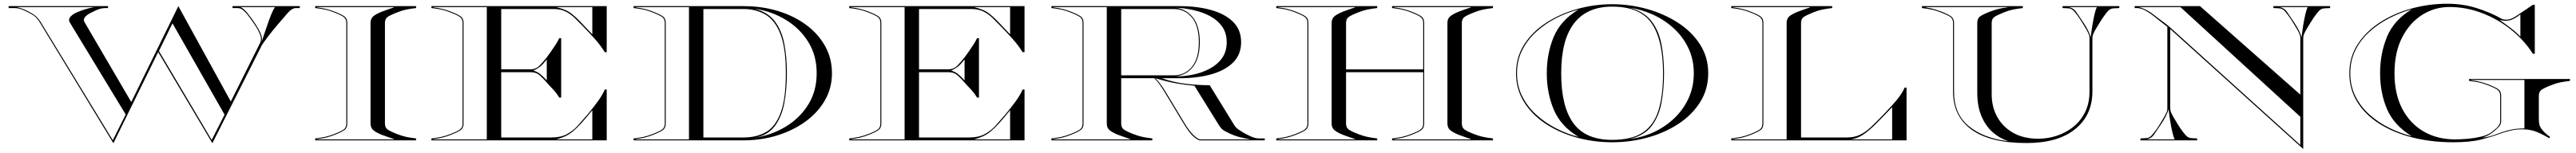

<svg xmlns="http://www.w3.org/2000/svg" viewBox="-20 -732 13402 798"><path d="M1540 -690H1520Q1499 -690 1475.2 -662.2Q1451.5 -634.5 1423.5 -602Q1396 -570 1373.8 -540.2Q1351.5 -510.5 1343.5 -498L1085 15L803 -460.5L570 15L184 -620Q173 -636.5 163.8 -644.5Q154.5 -652.5 140 -660.5Q124 -669.5 101 -679.8Q78 -690 54 -690H25V-700H542V-690H530Q506 -690 483 -679.8Q460 -669.5 444 -660.5Q404.5 -637.5 421.5 -613.5L663 -200L908 -700L1181 -202.5L1330 -501.5Q1344 -524.5 1333.2 -551.5Q1322.5 -578.5 1303.5 -606Q1283 -636.5 1267.8 -655.5Q1252.5 -674.5 1239.5 -683Q1236 -685.5 1229.5 -687.8Q1223 -690 1212 -690H1190V-700H1540ZM1341 -513.5Q1342.5 -517.5 1348.5 -535.2Q1354.5 -553 1362.8 -577.8Q1371 -602.5 1380 -627.2Q1389 -652 1397.5 -670.8Q1406 -689.5 1411.5 -695H1231Q1246 -690 1267.5 -663.8Q1289 -637.5 1309.5 -606Q1327.5 -578.5 1337 -555.5Q1346.5 -532.5 1341 -513.5ZM567 -0.5 634 -135 346.5 -609.5Q333.5 -627.5 344.8 -642.2Q356 -657 377.5 -666.5Q397.5 -675.5 423 -683.5Q448.5 -691.5 472.5 -695H66.5Q90 -690 108 -681.8Q126 -673.5 142 -664.5Q156.5 -656.5 167.5 -646.8Q178.5 -637 189.5 -620.5ZM807 -466 1081.5 -2 1148.5 -134 877.5 -610.5Z M1620 -690V-700H2145V-690Q2114.5 -686.5 2093 -682Q2071.5 -677.5 2047 -667.5Q2009.5 -653 1996.2 -643Q1983 -633 1983 -612.5V-87.5Q1983 -67 1996.2 -57Q2009.5 -47 2047 -32.5Q2071.5 -23 2093 -18.2Q2114.5 -13.5 2145 -10V0H1620V-10Q1650.5 -13.5 1672 -18.2Q1693.5 -23 1718 -32.5Q1755.5 -47 1768.8 -57Q1782 -67 1782 -87.5V-612.5Q1782 -633 1768.8 -643Q1755.5 -653 1718 -667.5Q1693.5 -677.5 1672 -682Q1650.5 -686.5 1620 -690ZM1630 -6.5V-5H2030V-6.5Q2010.5 -13.5 1997 -18Q1983.5 -22.5 1969 -28Q1939.5 -39.5 1923.8 -52Q1908 -64.5 1908 -87.5V-612.5Q1908 -636 1923.8 -648.2Q1939.5 -660.5 1969 -672Q1983.5 -677.5 1997 -682.2Q2010.5 -687 2030 -693.5V-695H1630V-693.5Q1657 -690.5 1678 -685.2Q1699 -680 1720.5 -671.5Q1757.5 -657 1772.2 -646.5Q1787 -636 1787 -612.5V-87.5Q1787 -64.5 1772.2 -53.8Q1757.5 -43 1720.5 -28.5Q1699 -20 1678 -14.8Q1657 -9.5 1630 -6.5Z M2225 -690V-700H3137V-460H3127Q3105 -495.5 3076.2 -527.8Q3047.5 -560 3014 -594.5Q2991.5 -618 2970 -638.8Q2948.5 -659.5 2922.8 -672.2Q2897 -685 2861 -685H2588V-370.5H2741Q2768.5 -370.5 2787.8 -390.2Q2807 -410 2824 -431.5Q2833 -443.5 2846 -461.8Q2859 -480 2871.2 -499.2Q2883.5 -518.5 2890 -533H2900V-223H2890Q2875 -248 2856 -267.8Q2837 -287.5 2820 -307Q2804 -325.5 2786.8 -340.5Q2769.5 -355.5 2741 -355.5H2588V-15H2851Q2897.5 -15 2929.2 -32Q2961 -49 2985.8 -76.2Q3010.5 -103.5 3036.5 -134Q3068 -171.5 3092 -205Q3116 -238.5 3127 -265H3137V0H2225V-10Q2255.5 -13.5 2277 -18.2Q2298.5 -23 2323 -32.5Q2360.5 -47 2373.8 -57Q2387 -67 2387 -87.5V-612.5Q2387 -633 2373.8 -643Q2360.5 -653 2323 -667.5Q2298.5 -677.5 2277 -682Q2255.5 -686.5 2225 -690ZM2874.5 -695Q2902 -688 2920.5 -680.2Q2939 -672.5 2956.8 -658.5Q2974.5 -644.5 2998.8 -619.5Q3023 -594.5 3062 -553V-695ZM2235 -693.5Q2262 -690.5 2283 -685.2Q2304 -680 2325.5 -671.5Q2362.5 -657 2377.2 -646.5Q2392 -636 2392 -612.5V-87.5Q2392 -64.5 2377.2 -53.8Q2362.5 -43 2325.5 -28.5Q2304 -20 2283 -14.8Q2262 -9.5 2235 -6.5V-5H2513V-695H2235ZM2755.5 -364Q2775.5 -357.5 2789 -347.2Q2802.5 -337 2825 -313V-422Q2803.5 -394.5 2789 -383.5Q2774.5 -372.5 2755.5 -364ZM2874.5 -5H3062V-157Q3028.5 -115.5 3004.5 -89Q2980.5 -62.5 2960.8 -46.5Q2941 -30.5 2920.8 -21.2Q2900.5 -12 2874.5 -5Z M3277 -690V-700H3849Q3944 -700 4027.2 -674.8Q4110.5 -649.5 4173.8 -603Q4237 -556.5 4273 -492.2Q4309 -428 4309 -350Q4309 -272 4271.8 -207.8Q4234.5 -143.5 4169.8 -97Q4105 -50.5 4022.5 -25.2Q3940 0 3849 0H3277V-10Q3307.5 -13.5 3329 -18.2Q3350.5 -23 3375 -32.5Q3412.5 -47 3425.8 -57Q3439 -67 3439 -87.5V-612.5Q3439 -633 3425.8 -643Q3412.5 -653 3375 -667.5Q3350.5 -677.5 3329 -682Q3307.5 -686.5 3277 -690ZM3287 -693.5Q3314 -690.5 3335 -685.2Q3356 -680 3377.5 -671.5Q3414.5 -657 3429.2 -646.5Q3444 -636 3444 -612.5V-87.5Q3444 -64.5 3429.2 -53.8Q3414.5 -43 3377.5 -28.5Q3356 -20 3335 -14.8Q3314 -9.5 3287 -6.5V-5H3565V-695H3287ZM4074.5 -350Q4074.5 -266.5 4061 -194.2Q4047.5 -122 4010.8 -73.5Q3974 -25 3904.5 -13Q3993 -26.5 4066.8 -70.5Q4140.5 -114.5 4185 -185.5Q4229.5 -256.5 4229.5 -350Q4229.5 -443.5 4185 -514.5Q4140.5 -585.5 4066.8 -629.8Q3993 -674 3904.5 -687Q3974 -670 4010.8 -622Q4047.5 -574 4061 -503.8Q4074.5 -433.5 4074.5 -350ZM3640 -15H3849Q3918.5 -15 3967.5 -44.2Q4016.5 -73.5 4042.8 -146.2Q4069 -219 4069 -350Q4069 -481 4041 -553.8Q4013 -626.5 3963.2 -655.8Q3913.5 -685 3849 -685H3640Z M4399 -690V-700H5311V-460H5301Q5279 -495.5 5250.2 -527.8Q5221.5 -560 5188 -594.5Q5165.5 -618 5144 -638.8Q5122.5 -659.5 5096.8 -672.2Q5071 -685 5035 -685H4762V-370.5H4915Q4942.5 -370.5 4961.8 -390.2Q4981 -410 4998 -431.5Q5007 -443.5 5020 -461.8Q5033 -480 5045.2 -499.2Q5057.5 -518.5 5064 -533H5074V-223H5064Q5049 -248 5030 -267.8Q5011 -287.5 4994 -307Q4978 -325.5 4960.8 -340.5Q4943.5 -355.5 4915 -355.5H4762V-15H5025Q5071.5 -15 5103.2 -32Q5135 -49 5159.8 -76.2Q5184.5 -103.5 5210.5 -134Q5242 -171.5 5266 -205Q5290 -238.5 5301 -265H5311V0H4399V-10Q4429.5 -13.5 4451 -18.2Q4472.5 -23 4497 -32.5Q4534.5 -47 4547.8 -57Q4561 -67 4561 -87.5V-612.5Q4561 -633 4547.8 -643Q4534.5 -653 4497 -667.5Q4472.5 -677.5 4451 -682Q4429.5 -686.5 4399 -690ZM5048.5 -695Q5076 -688 5094.5 -680.2Q5113 -672.5 5130.8 -658.5Q5148.5 -644.5 5172.8 -619.5Q5197 -594.5 5236 -553V-695ZM4409 -693.5Q4436 -690.5 4457 -685.2Q4478 -680 4499.5 -671.5Q4536.5 -657 4551.2 -646.5Q4566 -636 4566 -612.5V-87.5Q4566 -64.5 4551.2 -53.8Q4536.5 -43 4499.5 -28.5Q4478 -20 4457 -14.8Q4436 -9.5 4409 -6.5V-5H4687V-695H4409ZM4929.5 -364Q4949.5 -357.5 4963 -347.2Q4976.5 -337 4999 -313V-422Q4977.5 -394.5 4963 -383.5Q4948.5 -372.5 4929.5 -364ZM5048.5 -5H5236V-157Q5202.5 -115.5 5178.5 -89Q5154.5 -62.5 5134.8 -46.5Q5115 -30.5 5094.8 -21.2Q5074.5 -12 5048.5 -5Z M5976 -10V0H5451V-10Q5481.5 -13.5 5503 -18.2Q5524.5 -23 5549 -32.5Q5586.5 -47 5599.8 -57Q5613 -67 5613 -87.5V-612.5Q5613 -633 5599.8 -643Q5586.5 -653 5549 -667.5Q5524.5 -677.5 5503 -682Q5481.5 -686.5 5451 -690V-700H6118Q6208.5 -700 6281 -680Q6353.5 -660 6395.8 -618.5Q6438 -577 6438 -512Q6438 -447 6395.8 -405.5Q6353.5 -364 6281 -344Q6208.5 -324 6118 -324H6025.5Q6084 -303 6148 -295.2Q6212 -287.5 6274.5 -287.5L6402 -80Q6410.5 -66 6423.8 -57Q6437 -48 6451 -39.5Q6467 -30 6489.5 -20Q6512 -10 6532 -10H6561V0H6221Q6200.5 -8.5 6182 -27.8Q6163.5 -47 6139.5 -86.5L6041 -250Q6028.5 -270.5 6014.8 -290.2Q6001 -310 5986.5 -324H5814V-87.5Q5814 -67 5827.2 -57Q5840.5 -47 5878 -32.5Q5902.5 -23 5924 -18.2Q5945.5 -13.5 5976 -10ZM6363 -512Q6363 -559.5 6339.8 -592.8Q6316.5 -626 6278 -647Q6239.5 -668 6192.5 -678.8Q6145.5 -689.5 6098 -692Q6156 -683 6189.5 -638Q6223 -593 6223 -512Q6223 -432 6190.2 -387Q6157.5 -342 6098 -333Q6142 -333.5 6188.2 -343Q6234.5 -352.5 6274.2 -373.5Q6314 -394.5 6338.5 -428.5Q6363 -462.5 6363 -512ZM5814 -685V-339H6088Q6145 -339 6181.5 -382.8Q6218 -426.5 6218 -512Q6218 -597.5 6181.5 -641.2Q6145 -685 6088 -685ZM5992 -324Q6006.5 -310 6020.5 -290.2Q6034.5 -270.5 6047 -250L6145.5 -86.5Q6184.5 -21.5 6222 -5H6486Q6449.5 -12 6427.8 -17.5Q6406 -23 6381 -34.5Q6366 -41.5 6350.8 -49.8Q6335.5 -58 6322 -80L6195 -285Q6151 -288.5 6101.2 -297.2Q6051.5 -306 5992 -324ZM5861 -6.5Q5841.5 -13.5 5828 -18Q5814.5 -22.5 5800 -28Q5770.5 -39.5 5754.8 -52Q5739 -64.5 5739 -87.5V-695H5461V-693.5Q5488 -690.5 5509 -685.2Q5530 -680 5551.5 -671.5Q5588.5 -657 5603.2 -646.5Q5618 -636 5618 -612.5V-87.5Q5618 -64.5 5603.2 -53.8Q5588.5 -43 5551.5 -28.5Q5530 -20 5509 -14.8Q5488 -9.5 5461 -6.5V-5H5861Z M6621 -690V-700H7146V-690Q7115.5 -686.5 7094 -682Q7072.5 -677.5 7048 -667.5Q7010.5 -653 6997.2 -643Q6984 -633 6984 -612.5V-370H7385.5V-612.5Q7385.5 -633 7372.2 -643Q7359 -653 7321.5 -667.5Q7297 -677.5 7275.5 -682Q7254 -686.5 7223.5 -690V-700H7748.5V-690Q7718 -686.5 7696.5 -682Q7675 -677.5 7650.5 -667.5Q7613 -653 7599.8 -643Q7586.5 -633 7586.5 -612.5V-87.5Q7586.5 -67 7599.8 -57Q7613 -47 7650.5 -32.5Q7675 -23 7696.5 -18.2Q7718 -13.5 7748.5 -10V0H7223.5V-10Q7254 -13.5 7275.5 -18.2Q7297 -23 7321.5 -32.5Q7359 -47 7372.2 -57Q7385.5 -67 7385.5 -87.5V-355.5H6984V-87.5Q6984 -67 6997.2 -57Q7010.5 -47 7048 -32.5Q7072.5 -23 7094 -18.2Q7115.5 -13.5 7146 -10V0H6621V-10Q6651.5 -13.5 6673 -18.2Q6694.5 -23 6719 -32.5Q6756.5 -47 6769.8 -57Q6783 -67 6783 -87.5V-612.5Q6783 -633 6769.8 -643Q6756.5 -653 6719 -667.5Q6694.5 -677.5 6673 -682Q6651.5 -686.5 6621 -690ZM7233.5 -693.5Q7260.5 -690.5 7281.5 -685.2Q7302.5 -680 7324 -671.5Q7361 -657 7375.8 -646.5Q7390.5 -636 7390.5 -612.5V-87.5Q7390.5 -64.5 7375.8 -53.8Q7361 -43 7324 -28.5Q7302.5 -20 7281.5 -14.8Q7260.5 -9.5 7233.5 -6.5V-5H7633.5V-6.5Q7614 -13.5 7600.5 -18Q7587 -22.5 7572.5 -28Q7543.5 -39.5 7527.5 -52Q7511.5 -64.5 7511.5 -87.5V-612.5Q7511.5 -636 7527.5 -648.2Q7543.5 -660.5 7572.5 -672Q7587 -677.5 7600.5 -682.2Q7614 -687 7633.5 -693.5V-695H7233.5ZM7031 -693.5V-695H6631V-693.5Q6658 -690.5 6679 -685.2Q6700 -680 6721.5 -671.5Q6758.5 -657 6773.2 -646.5Q6788 -636 6788 -612.5V-87.5Q6788 -64.5 6773.2 -53.8Q6758.5 -43 6721.5 -28.5Q6700 -20 6679 -14.8Q6658 -9.5 6631 -6.5V-5H7031V-6.5Q7011.5 -13.5 6998 -18Q6984.5 -22.5 6970 -28Q6941 -39.5 6925 -52Q6909 -64.5 6909 -87.5V-612.5Q6909 -636 6925 -648.2Q6941 -660.5 6970 -672Q6984.5 -677.5 6998 -682.2Q7011.5 -687 7031 -693.5Z M8368.5 10Q8272 10 8182.5 -15Q8093 -40 8022.2 -86.8Q7951.5 -133.5 7910 -200.2Q7868.5 -267 7868.5 -350Q7868.5 -433.5 7911 -500Q7953.5 -566.5 8025.5 -613.2Q8097.5 -660 8186.5 -685Q8275.5 -710 8368.5 -710Q8461.5 -710 8550.5 -685Q8639.5 -660 8711.5 -613.2Q8783.5 -566.5 8826 -500Q8868.5 -433.5 8868.5 -350Q8868.5 -267 8827 -200.2Q8785.5 -133.5 8714.8 -86.8Q8644 -40 8554.5 -15Q8465 10 8368.5 10ZM8368.5 -697.5Q8238 -697.5 8170.8 -610.8Q8103.5 -524 8103.5 -350Q8103.5 -176 8167 -89.2Q8230.5 -2.5 8368.5 -2.5Q8470.5 -2.5 8528.2 -41Q8586 -79.5 8609.8 -156.8Q8633.5 -234 8633.5 -350Q8633.5 -524 8573.8 -610.8Q8514 -697.5 8368.5 -697.5ZM8638.5 -350Q8638.5 -266.5 8625 -194.8Q8611.5 -123 8573 -73.5Q8534.5 -24 8458.5 -7Q8526 -15 8586.2 -43.2Q8646.5 -71.5 8693.2 -116.5Q8740 -161.5 8766.8 -220.8Q8793.5 -280 8793.5 -350Q8793.5 -420 8766.5 -478.5Q8739.5 -537 8692.5 -581.2Q8645.5 -625.5 8585.2 -653.8Q8525 -682 8458.5 -692Q8533 -672.5 8571.8 -623.5Q8610.5 -574.5 8624.5 -504Q8638.5 -433.5 8638.5 -350ZM8028.5 -350Q8028.5 -453 8064.5 -539.5Q8100.5 -626 8193.5 -682Q8134.5 -667 8077.8 -638Q8021 -609 7974.8 -567.2Q7928.5 -525.5 7901 -471Q7873.5 -416.5 7873.5 -350Q7873.5 -283.5 7901 -229Q7928.5 -174.5 7974.8 -132.8Q8021 -91 8077.8 -62Q8134.5 -33 8193.5 -18Q8100.5 -74.5 8064.5 -161Q8028.5 -247.5 8028.5 -350Z M8988.5 -690V-700H9513.5V-690Q9483 -686.5 9461.5 -682Q9440 -677.5 9415.5 -667.5Q9378 -652.5 9364.8 -642.8Q9351.5 -633 9351.5 -612.5V-15H9589.5Q9628.5 -15 9657.2 -28.5Q9686 -42 9714.2 -68.5Q9742.5 -95 9780 -134Q9830.5 -186.5 9855 -217.5Q9879.5 -248.5 9890.5 -275H9900.5V0H8988.5V-10Q9019 -13.5 9040.5 -18.2Q9062 -23 9086.5 -32.5Q9124 -47 9137.2 -57Q9150.5 -67 9150.5 -87.5V-612.5Q9150.5 -633 9137.2 -643Q9124 -653 9086.5 -667.5Q9062 -677.5 9040.5 -682Q9019 -686.5 8988.5 -690ZM8998.5 -693.5Q9025.5 -690.5 9046.5 -685.2Q9067.5 -680 9089 -671.5Q9126 -657 9140.8 -646.5Q9155.5 -636 9155.5 -612.5V-87.5Q9155.5 -64.5 9140.8 -53.8Q9126 -43 9089 -28.5Q9067.5 -20 9046.5 -14.8Q9025.5 -9.5 8998.5 -6.5V-5H9276.5V-612.5Q9276.5 -636 9292.2 -648.2Q9308 -660.5 9337.5 -672Q9352 -677.5 9365.5 -682.2Q9379 -687 9398.5 -693.5V-695H8998.5ZM9610.5 -5H9825.5V-173Q9773 -117.5 9737 -82Q9701 -46.5 9672 -28Q9643 -9.5 9610.5 -5Z M10978 -688.5Q10960.5 -688 10948 -673.8Q10935.5 -659.5 10921.5 -639Q10916 -631 10906.5 -615.8Q10897 -600.5 10887.5 -584.5Q10878 -568.5 10873 -557Q10867.5 -545 10867.5 -532.5V-255Q10867.5 -131.5 10778 -58.8Q10688.5 14 10525 14Q10335.5 14 10239 -55.8Q10142.5 -125.5 10142.5 -255V-612.5Q10142.5 -633 10129.2 -643Q10116 -653 10078.5 -667.5Q10054 -677.5 10032.5 -682Q10011 -686.5 9980.5 -690V-700H10505.5V-690Q10475 -686.5 10453.5 -682Q10432 -677.5 10407.5 -667.5Q10370 -652.5 10356.8 -642.8Q10343.5 -633 10343.5 -612.5V-240Q10343.5 -174 10372.8 -121.5Q10402 -69 10456.2 -38.8Q10510.5 -8.5 10585 -8.5Q10635.5 -8.5 10683 -24.2Q10730.5 -40 10769 -71Q10807.5 -102 10830 -148.2Q10852.5 -194.5 10852.5 -255V-532.5Q10852.5 -545 10847 -557Q10842 -568.5 10832.5 -584.5Q10823 -600.5 10813.5 -615.8Q10804 -631 10798.5 -639Q10784.5 -659.5 10772 -673.8Q10759.5 -688 10742 -688.5L10712.5 -690V-700H11007.5V-690ZM10859 -537.5Q10862 -566 10867 -597.2Q10872 -628.5 10878 -654.8Q10884 -681 10890.5 -695H10745Q10770 -689.5 10782.5 -671Q10795 -652.5 10819 -617Q10835.5 -592.5 10845.2 -572.8Q10855 -553 10859 -537.5ZM10000.5 -693.5Q10031.5 -688.5 10049.2 -682.8Q10067 -677 10081.5 -671.5Q10114 -659 10130.8 -647.5Q10147.5 -636 10147.5 -612.5V-254Q10147.5 -138 10223.2 -75Q10299 -12 10425.5 4V2.5Q10383.5 -11.5 10347.8 -43.2Q10312 -75 10290.2 -126.5Q10268.5 -178 10268.5 -249.5V-612.5Q10268.5 -636 10283.2 -646.5Q10298 -657 10335 -671.5Q10357 -680 10377.8 -685.2Q10398.5 -690.5 10425.5 -693.5V-695H10000.5Z M11087.5 -690V-700H11427.5L11949.5 -238.5V-532.5Q11949.5 -545 11944 -557Q11939 -568.5 11929.5 -584.5Q11920 -600.5 11910.5 -615.8Q11901 -631 11895.5 -639Q11881.5 -659.5 11869 -673.8Q11856.5 -688 11839 -688.5L11809.5 -690V-700H12104.5V-690L12075 -688.5Q12057.5 -688 12045 -673.8Q12032.5 -659.5 12018.5 -639Q12013 -631 12003.5 -615.8Q11994 -600.5 11984.5 -584.5Q11975 -568.5 11970 -557Q11964.5 -545 11964.5 -532.5V45L11272.5 -580.5V-167.5Q11272.5 -155 11278 -143Q11283 -132 11292.5 -115.8Q11302 -99.5 11311.5 -84.2Q11321 -69 11326.5 -61Q11340.5 -41 11353 -26.8Q11365.5 -12.5 11383 -11.5L11412.5 -10V0H11117.5V-10L11147 -11.5Q11164.5 -12.5 11177 -26.8Q11189.5 -41 11203.5 -61Q11209 -69 11218.5 -84.2Q11228 -99.5 11237.5 -115.8Q11247 -132 11252 -143Q11257.5 -155 11257.5 -167.5V-592L11183.5 -650.5Q11169.5 -662 11145.5 -676Q11121.5 -690 11097.5 -690ZM11949.5 24V-123L11325.5 -695H11105.5Q11119.5 -694 11143 -682.5Q11166.5 -671 11184 -657Q11195.5 -648 11213 -635Q11230.5 -622 11247.8 -608.8Q11265 -595.5 11276 -585.5ZM11956 -537.5Q11959 -566 11964 -597.2Q11969 -628.5 11975 -654.8Q11981 -681 11987.5 -695H11842Q11867 -689.5 11879.5 -671Q11892 -652.5 11916 -617Q11932.5 -592.5 11942.2 -572.8Q11952 -553 11956 -537.5ZM11264 -162.5Q11260 -147 11250.2 -127.2Q11240.5 -107.5 11224 -83Q11200 -47.5 11187.5 -29Q11175 -10.5 11150 -5H11295.5Q11289 -19 11283 -45.2Q11277 -71.5 11272 -102.8Q11267 -134 11264 -162.5Z M13244.5 -11Q13215 -29 13181.5 -43.2Q13148 -57.5 13104.5 -57.5Q13071 -57.5 13043.5 -51Q13016 -44.5 12989.5 -35Q12944.5 -18 12888.8 -4Q12833 10 12744.5 10Q12631 10 12532.8 -15Q12434.5 -40 12360.8 -86.8Q12287 -133.5 12245.8 -200.2Q12204.5 -267 12204.5 -350Q12204.5 -433.5 12247.2 -500.2Q12290 -567 12362.8 -614.5Q12435.5 -662 12526.8 -687.2Q12618 -712.5 12714.5 -712.5Q12794 -712.5 12866.2 -690Q12938.5 -667.5 12998 -633.5Q13007 -628.5 13027 -629.8Q13047 -631 13073 -648.5L13159.5 -707H13169.5V-451.5H13159.5Q13115.5 -521 13047.2 -576.2Q12979 -631.5 12896 -663.5Q12813 -695.5 12725 -695.5Q12648 -695.5 12583 -654.2Q12518 -613 12478.8 -535.8Q12439.5 -458.5 12439.5 -350Q12439.5 -241.5 12480 -164.2Q12520.5 -87 12591.5 -46Q12662.5 -5 12754.5 -5Q12785.5 -5 12821.2 -8.2Q12857 -11.5 12888.8 -19Q12920.5 -26.5 12939 -39Q12952 -47.5 12970.8 -64.5Q12989.5 -81.5 12989.5 -100V-232.5Q12989.5 -253 12976.2 -263Q12963 -273 12925.5 -287.5Q12901 -297.5 12879.5 -302Q12858 -306.5 12827.5 -310V-320H13352.5V-310Q13322 -306.5 13300.5 -302Q13279 -297.5 13254.5 -287.5Q13217 -273 13203.8 -263Q13190.5 -253 13190.5 -232.5V-122.5Q13190.5 -87 13195.5 -75.2Q13200.5 -63.5 13208.5 -54Q13216.5 -44.5 13226.8 -35.5Q13237 -26.5 13249 -18ZM12364.5 -350Q12364.5 -453 12400.5 -540.2Q12436.5 -627.5 12529.5 -683.5Q12469 -666.5 12411.8 -637Q12354.5 -607.5 12308.8 -566Q12263 -524.5 12236.2 -470.5Q12209.5 -416.5 12209.5 -350Q12209.5 -283.5 12236.2 -229.8Q12263 -176 12308.5 -135Q12354 -94 12411.2 -65.5Q12468.5 -37 12529.5 -21.5Q12436.5 -78.5 12400.5 -163Q12364.5 -247.5 12364.5 -350ZM12986 -628Q13011 -611 13043.2 -586.5Q13075.5 -562 13094.5 -540.5V-657Q13059.5 -629 13034 -625.2Q13008.5 -621.5 12986 -628ZM12837.5 -313.5Q12864.5 -310.5 12885.5 -305.2Q12906.5 -300 12928 -291.5Q12965 -277 12979.8 -266.5Q12994.5 -256 12994.5 -232.5V-101Q12994.5 -82 12981.5 -69.5Q12968.5 -57 12961.5 -50.5Q12955 -44.5 12939.8 -34.2Q12924.5 -24 12897.5 -13Q12928.5 -18 12952 -26Q12975.5 -34 12998 -42.2Q13020.5 -50.5 13048.2 -56.2Q13076 -62 13115.5 -62V-315H12837.5Z"/></svg>

Font: Engraving Unshaded CC
Style: Bold
Weight: 700
Designer: indestructible type*
Foundry: Cowboy Collective
Version: Version 1.000